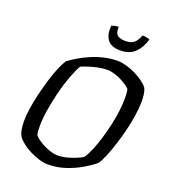

<svg xmlns="http://www.w3.org/2000/svg" viewBox="-161 -1026 1001 1140"><g transform="rotate(20 339.5 -456.0)"><path d="M274 0Q248 0 217.5 -9.5Q187 -19 158 -33.5Q129 -48 106.5 -66Q84 -84 73 -100Q63 -116 58.5 -140Q54 -164 54 -195Q54 -231 61 -277Q68 -323 80 -373Q92 -423 106.5 -470Q121 -517 136.5 -554Q152 -591 166 -612Q188 -629 219 -647.5Q250 -666 287.5 -682.5Q325 -699 368 -709.5Q411 -720 457 -720Q481 -720 511 -711.5Q541 -703 570 -689Q599 -675 622.5 -657.5Q646 -640 658 -623Q665 -608 668 -586.5Q671 -565 671 -541Q671 -504 664 -456Q657 -408 644.5 -356.5Q632 -305 616.5 -256.5Q601 -208 585 -169.5Q569 -131 554 -111Q527 -88 483 -62Q439 -36 385.5 -18Q332 0 274 0ZM308 -70Q339 -70 370.5 -78.5Q402 -87 427.5 -98Q453 -109 464 -117Q481 -142 496.5 -179Q512 -216 525.5 -261Q539 -306 549.5 -353Q560 -400 565.5 -444.5Q571 -489 571 -525Q571 -539 570 -553.5Q569 -568 567 -579Q565 -586 549.5 -597.5Q534 -609 511.5 -621Q489 -633 463.5 -641Q438 -649 417 -649Q389 -649 359.5 -643Q330 -637 303.5 -628.5Q277 -620 256 -611Q237 -577 218 -525.5Q199 -474 184.5 -415Q170 -356 161 -299.5Q152 -243 152 -198Q152 -181 153 -167.5Q154 -154 157 -143Q164 -132 181.5 -119.5Q199 -107 221.5 -95.5Q244 -84 267 -77Q290 -70 308 -70ZM446 -783Q388 -783 365 -815.5Q342 -848 347 -903Q352 -905 365 -908.5Q378 -912 391 -912Q390 -869 408.5 -857.5Q427 -846 455 -846Q487 -846 506.5 -859Q526 -872 542 -912Q559 -912 571.5 -909Q584 -906 588 -903Q572 -848 538.5 -815.5Q505 -783 446 -783Z"/></g></svg>

Font: Texturina Medium
Style: Italic
Weight: 500
Italic angle: -11°
Designer: Guillermo Torres Carreño
Foundry: Omnibus-Type
Version: Version 1.002